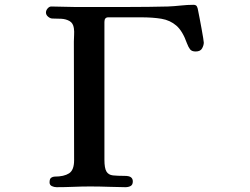

<svg xmlns="http://www.w3.org/2000/svg" viewBox="-20 -774 1040 798"><path d="M827 -597Q827 -586 820 -573Q813 -560 793 -560Q777 -560 770 -569Q763 -578 757 -594Q739 -645 713 -667.5Q687 -690 651 -696Q615 -702 566 -702H430Q414 -702 414 -683V-110Q414 -75 422.5 -61Q431 -47 449.5 -45Q468 -43 498 -43Q517 -43 524.5 -37Q532 -31 532 -20Q532 -6 523 -1Q514 4 501 4Q478 4 435 2.5Q392 1 355 1Q321 1 285 2.5Q249 4 215 4Q205 4 195.5 -0.5Q186 -5 186 -16Q186 -31 193 -35.5Q200 -40 207 -40Q246 -40 267 -53.5Q288 -67 288 -108Q288 -233 287.5 -355Q287 -477 287 -601Q287 -615 288 -629Q289 -643 287 -657Q284 -678 269 -686.5Q254 -695 234.5 -696Q215 -697 198 -697Q189 -697 180 -704.5Q171 -712 171 -722Q171 -731 178 -739Q185 -747 193 -747Q213 -747 241 -746Q269 -745 288 -745H515Q556 -745 596.5 -745.5Q637 -746 678 -747Q703 -748 731 -751Q759 -754 784 -754Q795 -754 798.5 -747Q802 -740 803 -732Q806 -718 810 -696.5Q814 -675 818 -653.5Q822 -632 824.5 -616Q827 -600 827 -597Z"/></svg>

Font: Kaisei Tokumin ExtraBold
Style: Regular
Weight: 800
Designer: Font-Kai, 金井和夫
Foundry: KAZUO KANAI
Version: Version 5.003